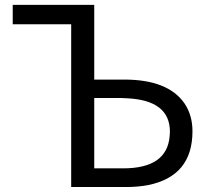

<svg xmlns="http://www.w3.org/2000/svg" viewBox="-20 -753 844 773"><path d="M266.6 0V-655.3H31.2V-733.4H359.4V-432.6H480.5Q656.2 -432.6 722.7 -336.9Q754.9 -289.1 754.9 -224.6Q754.9 -43.9 576.2 -7.8Q535.2 0 487.3 0ZM359.4 -75.2H475.6Q653.3 -75.2 663.1 -206.1Q664.1 -214.8 664.1 -222.7Q664.1 -349.6 490.2 -357.4Q478.5 -358.4 467.8 -358.4H359.4Z"/></svg>

Font: Taipei Sans TC Beta
Style: Regular
Weight: 400
Designer: JT Foundry
Foundry: JT Foundry
Version: Version 1.000